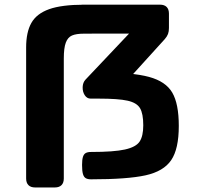

<svg xmlns="http://www.w3.org/2000/svg" viewBox="-20 -781 861 836"><path d="M377.4 -634.4H345.7Q311.7 -634.4 293.4 -626.4Q275.1 -618.4 266.5 -595.3Q257.8 -572.2 257.8 -526.2V-3.9Q257.8 15.1 247.8 25.1Q237.8 35.2 218.8 35.2H132.8Q113.8 35.2 103.8 25.1Q93.8 15.1 93.8 -3.9V-574.2Q93.8 -640.9 116.6 -681.2Q139.4 -721.6 194.1 -741.1Q248.8 -760.5 345.7 -760.5H377.4Q396.5 -760.5 406.5 -750.5Q416.5 -740.5 416.5 -721.5V-673.4Q416.5 -654.4 406.5 -644.4Q396.5 -634.4 377.4 -634.4ZM300.6 -667.8V-721.7Q300.6 -740.7 310.6 -750.7Q320.6 -760.7 339.6 -760.7H676.6Q695.6 -760.7 705.6 -750.7Q715.6 -740.7 715.6 -721.7V-659.2Q715.6 -644.1 711.6 -633.2Q707.5 -622.2 697.6 -610.8L514 -408.4Q492.6 -384.4 474.5 -368Q456.4 -351.6 442.7 -351.6H374.8Q358.5 -351.6 348.8 -366.7Q339.2 -381.7 339.9 -401.8Q340.6 -421.8 352.3 -434.3L541.8 -634.6H339.6Q319.4 -634.6 310 -641.9Q300.6 -649.3 300.6 -667.8ZM337.3 -62.7Q337.3 -85.6 341.1 -97.8Q344.9 -110 353.3 -114.6Q361.6 -119.3 376.4 -119.3Q476 -119.3 523.9 -130Q571.9 -140.7 587.8 -164.4Q603.8 -188.1 603.8 -235.5Q603.8 -286.4 589.6 -310.1Q575.4 -333.7 535.4 -342.6Q495.4 -351.6 410 -351.6Q390.6 -351.6 380.8 -366.1Q370.9 -380.7 370.9 -412.3Q370.9 -433.2 375.3 -445.1Q379.7 -456.9 388 -461.5Q396.4 -466 410 -466Q555.5 -466 628.6 -446.2Q701.8 -426.4 730.1 -377.7Q758.5 -329.1 758.5 -232.6Q758.5 -132.5 725.5 -83.8Q692.6 -35.1 613.7 -17.6Q534.8 -0.2 376.4 -0.2Q361.6 -0.2 353.3 -5.2Q344.9 -10.2 341.1 -23.5Q337.3 -36.8 337.3 -62.7Z"/></svg>

Font: Gyrochrome
Style: Regular
Weight: 400
Designer: David Moles
Foundry: David Moles
Version: Version 1.005;Glyphs 3.2.3 (3260)